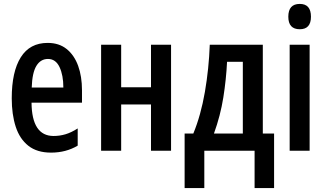

<svg xmlns="http://www.w3.org/2000/svg" viewBox="-20 -770 1664 981"><path d="M223.6 -550.8Q281.7 -550.8 320.6 -519.5Q359.4 -488.3 379.2 -433.8Q398.9 -379.4 398.9 -308.6V-245.6H141.1Q142.6 -75.2 253.9 -75.2Q285.2 -75.2 314.7 -84Q344.2 -92.8 377 -113.8V-25.9Q317.4 9.8 240.7 9.8Q169.4 9.8 125 -25.1Q80.6 -60.1 60.3 -122.6Q40 -185.1 40 -267.6Q40 -403.8 86.2 -477.3Q132.3 -550.8 223.6 -550.8ZM225.1 -468.8Q187.5 -468.8 166 -433.6Q144.5 -398.4 142.1 -322.8H303.7Q303.7 -385.7 284.2 -427.2Q264.6 -468.8 225.1 -468.8Z M599.1 -541.5V-324.2H751.5V-541.5H854V0H751.5V-236.3H599.1V0H496.6V-541.5Z M1322.8 -541.5V-87.9H1380.4V190.9H1280.8V0H1023.9V190.9H923.3V-87.9H967.8Q1006.3 -181.2 1026.9 -300.3Q1047.4 -419.4 1051.8 -541.5ZM1220.7 -454.1H1140.1Q1135.7 -364.7 1121.1 -272.2Q1106.4 -179.7 1073.2 -87.9H1220.7Z M1511.7 -750Q1568.8 -750 1568.8 -684.6Q1568.8 -620.6 1511.7 -620.6Q1453.1 -620.6 1453.1 -684.6Q1453.1 -750 1511.7 -750ZM1562 -541.5V0H1460V-541.5Z"/></svg>

Font: Open Sans Condensed SemiBold
Style: Regular
Weight: 600
Width: 3
Designer: Monotype Design Team
Foundry: Monotype Imaging Inc.
Version: Version 3.000; ttfautohint (v1.8.4)